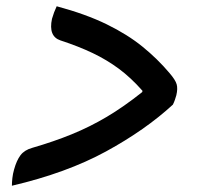

<svg xmlns="http://www.w3.org/2000/svg" viewBox="-20 -606 640 613"><path d="M532 -272Q444 -191 318.5 -122.5Q193 -54 18 -13Q18 -24 19.5 -37.5Q21 -51 25 -65Q33 -94 45.5 -110.5Q58 -127 83 -134Q152 -154 209.5 -177.5Q267 -201 321 -233Q375 -265 434 -312L435 -316Q398 -358 359.5 -386.5Q321 -415 276 -436.5Q231 -458 173 -477Q134 -490 146 -546Q152 -567 161 -586Q254 -561 320.5 -528.5Q387 -496 435 -457Q483 -418 521 -373Q540 -351 544 -337Q548 -323 543 -302Q541 -295 538.5 -287.5Q536 -280 532 -272Z"/></svg>

Font: Recursive Sn Csl St Med
Style: Italic
Weight: 500
Italic angle: -15°
Version: Version 1.079;hotconv 1.0.112;makeotfexe 2.5.65598; ttfautoh